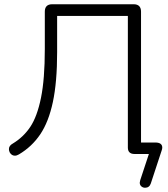

<svg xmlns="http://www.w3.org/2000/svg" viewBox="-20 -725 789 904"><path d="M663 159Q653 159 645.5 152.5Q638 146 638 135Q638 132 640 124L681 0H613Q598 0 590 -7.5Q582 -15 582 -30V-650H249V-479Q249 -339 229 -245Q209 -151 169.5 -92.5Q130 -34 69 2Q59 8 50 8Q35 8 26 -7Q22 -15 22 -23Q22 -39 40 -49Q90 -79 122.5 -127.5Q155 -176 173 -264.5Q191 -353 191 -494V-670Q191 -705 226 -705H609Q644 -705 644 -670V-54H711Q744 -54 744 -30Q744 -24 741 -16L690 139Q683 159 663 159Z"/></svg>

Font: SN Pro Light
Style: Regular
Weight: 300
Designer: Tobias Whetton
Foundry: Supernotes
Version: Version 1.002